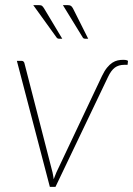

<svg xmlns="http://www.w3.org/2000/svg" viewBox="-20 -731 521 751"><path d="M379 -434Q388.5 -454 398.8 -466.5Q409 -479 419.5 -485.8Q430 -492.5 440.5 -494.8Q451 -497 461.5 -497Q471.5 -497 476.5 -495.2Q481.5 -493.5 480.5 -491.5L479 -477.5H466.5Q444 -477.5 429.2 -466.5Q414.5 -455.5 402.5 -430L197 0H175L46 -493H64.5Q69.5 -493 72.2 -490Q75 -487 75.5 -484L185.5 -56.5Q188.5 -42.5 190 -30Q195 -44 200.5 -56.5ZM244 -711Q253 -711 257.2 -708.2Q261.5 -705.5 265.5 -698L325 -579.5H313.5Q305.5 -579.5 303 -585.5L226 -711ZM131 -711Q140.5 -711 144.2 -708.2Q148 -705.5 152.5 -698L223.5 -579.5H211Q204 -579.5 200.5 -585.5L110 -711Z"/></svg>

Font: Lato ExtraLight
Style: Italic
Weight: 275
Italic angle: -7°
Designer: Lukasz Dziedzic with Adam Twardoch and Botio Nikoltchev
Foundry: tyPoland Lukasz Dziedzic
Version: Version 2.015; 2015-08-06; http://www.latofonts.com/